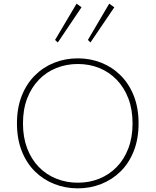

<svg xmlns="http://www.w3.org/2000/svg" viewBox="-20 -1020 853 1053"><path d="M407 13Q338 13 277.5 -11Q217 -35 171 -80.5Q125 -126 99 -192.5Q73 -259 73 -343Q73 -428 99 -494Q125 -560 171 -606Q217 -652 277.5 -676Q338 -700 407 -700Q475 -700 535.5 -676Q596 -652 642 -606Q688 -560 714 -494Q740 -428 740 -343Q740 -259 714 -192.5Q688 -126 642 -80.5Q596 -35 535.5 -11Q475 13 407 13ZM407 -18Q470 -18 524.5 -40Q579 -62 620 -104Q661 -146 684 -206.5Q707 -267 707 -343Q707 -420 684 -480Q661 -540 620 -582.5Q579 -625 524.5 -647Q470 -669 407 -669Q344 -669 289 -647Q234 -625 193 -582.5Q152 -540 129 -480Q106 -420 106 -343Q106 -267 129 -206.5Q152 -146 193 -104Q234 -62 289 -40Q344 -18 407 -18ZM476 -787 462 -801 579 -1000 607 -980ZM297 -787 282 -801 400 -1000 427 -980Z"/></svg>

Font: BioRhyme ExtraLight
Style: Regular
Weight: 250
Designer: Aoife Mooney
Foundry: Aoife Mooney Type
Version: Version 1.600;gftools[0.9.33]